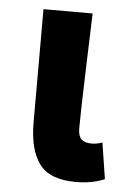

<svg xmlns="http://www.w3.org/2000/svg" viewBox="-43 -530 387 576"><g transform="rotate(5 150.5 -242.0)"><path d="M206 12Q128 12 96.5 -30.5Q65 -73 65 -155V-496H213Q212 -466 207.5 -331.5Q203 -197 203 -149Q203 -126 213 -116.5Q223 -107 244 -107Q260 -107 276 -113L293 -4Q256 12 206 12Z"/></g></svg>

Font: Toshiba Sans
Style: Bold
Weight: 700
Designer: Paul D. Hunt
Foundry: Toshiba Corporation
Version: Version 2.020;PS 2.0;hotconv 1.0.86;makeotf.lib2.5.63406